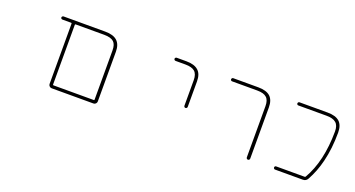

<svg xmlns="http://www.w3.org/2000/svg" viewBox="-39 -981 2579 1396"><g transform="rotate(20 1250.0 -283.5)"><path d="M372.1 -23.4Q362.3 -23.4 355 -30.8Q347.7 -38.1 347.7 -47.9V-514.6Q347.7 -519.5 342.8 -519.5H275.4Q270.5 -519.5 266.6 -522.9Q262.7 -526.4 262.7 -531.2Q262.7 -536.1 266.6 -540Q270.5 -543.9 275.4 -543.9H598.6Q660.2 -543.9 690.4 -516.6Q720.7 -489.3 720.7 -432.6V-47.9Q720.7 -38.1 713.4 -30.8Q706.1 -23.4 696.3 -23.4ZM373 -52.7Q373 -47.9 377.9 -47.9H690.4Q694.3 -47.9 694.3 -52.7V-432.6Q694.3 -479.5 672.9 -499Q650.4 -519.5 598.6 -519.5H377.9Q373 -519.5 373 -514.6Z M1323.2 -234.4V-431.6Q1323.2 -478.5 1299.8 -499Q1277.3 -518.6 1226.6 -518.6H1151.4Q1146.5 -518.6 1142.6 -522Q1138.7 -525.4 1138.7 -530.8Q1138.7 -536.1 1142.6 -539.6Q1146.5 -543 1151.4 -543H1226.6Q1288.1 -543 1318.4 -515.6Q1348.6 -489.3 1348.6 -431.6V-234.4Q1348.6 -229.5 1344.7 -225.6Q1340.8 -221.7 1335.4 -221.7Q1330.1 -221.7 1326.7 -225.6Q1323.2 -229.5 1323.2 -234.4Z M1877.9 -37.1V-432.6Q1877.9 -479.5 1855.5 -499Q1834 -519.5 1782.2 -519.5H1587.9Q1583 -519.5 1579.6 -522.9Q1576.2 -526.4 1576.2 -531.2Q1576.2 -536.1 1579.6 -540Q1583 -543.9 1587.9 -543.9H1782.2Q1844.7 -543.9 1875 -516.6Q1904.3 -489.3 1904.3 -432.6V-37.1Q1904.3 -31.2 1900.4 -27.3Q1896.5 -23.4 1891.1 -23.4Q1885.7 -23.4 1881.8 -27.3Q1877.9 -31.2 1877.9 -37.1Z M2100.6 -23.4Q2095.7 -23.4 2092.3 -27.3Q2088.9 -31.2 2088.9 -36.1Q2088.9 -41 2092.3 -44.4Q2095.7 -47.9 2100.6 -47.9H2321.3Q2325.2 -47.9 2328.1 -51.8Q2415 -201.2 2416 -432.6Q2416 -479.5 2392.6 -499Q2370.1 -519.5 2318.4 -519.5H2100.6Q2095.7 -519.5 2092.3 -522.9Q2088.9 -526.4 2088.9 -531.2Q2088.9 -536.1 2092.3 -540Q2095.7 -543.9 2100.6 -543.9H2318.4Q2380.9 -543.9 2411.1 -516.6Q2440.4 -489.3 2440.4 -432.6Q2440.4 -309.6 2415 -207Q2393.6 -119.1 2352.5 -44.9Q2340.8 -23.4 2316.4 -23.4Z"/></g></svg>

Font: Rounded Mgen+ 1mn thin
Style: Regular
Weight: 100
Designer: [Source Han Sans]
Ryoko NISHIZUKA  (kana & ideographs); Paul D. Hunt (Latin, Greek & Cyrillic); Wenlong ZHANG  (bopomofo
Version: Version 1.059.20150602